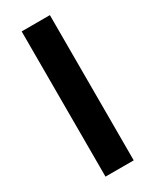

<svg xmlns="http://www.w3.org/2000/svg" viewBox="-186 -761 657 813"><g transform="rotate(-30 143.0 -355.0)"><path d="M74 0V-710H212V0Z"/></g></svg>

Font: Oxford Sans
Style: Bold
Weight: 700
Designer: Matt McInerney, Pablo Impallari, Rodrigo Fuenzalida
Foundry: Matt McInerney, Pablo Impallari, Rodrigo Fuenzalida
Version: Version 3.000g; ttfautohint (v1.5) -l 8 -r 28 -G 28 -x 14 -D